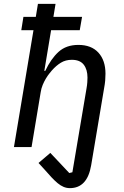

<svg xmlns="http://www.w3.org/2000/svg" viewBox="-20 -760 640 992"><path d="M341 212Q324 212 308.5 205.5Q293 199 278 186.5Q263 174 246.5 156.5Q230 139 211 117L179 82L240 30L338 134L354 130L427 -303Q430 -320 431 -334Q432 -348 432 -359Q432 -401 412.5 -426Q393 -451 351 -451Q319 -451 294.5 -436Q270 -421 248 -396Q243 -390 234.5 -379.5Q226 -369 217 -354Q208 -339 200.5 -321Q193 -303 190 -282L143 0H52L153 -604H90L101 -673H165L176 -740H267L256 -673H404L392 -604H244L209 -394H214Q243 -456 282.5 -492Q322 -528 385 -528Q452 -528 488.5 -488Q525 -448 525 -379Q525 -362 523.5 -344Q522 -326 518 -305L451 94Q431 212 341 212Z"/></svg>

Font: IBM Plex Mono Text
Style: Italic
Weight: 450
Italic angle: -9°
Monospace: yes
Designer: Mike Abbink, Paul van der Laan, Pieter van Rosmalen
Foundry: Bold Monday
Version: Version 2.1